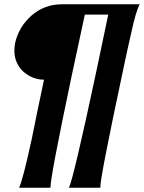

<svg xmlns="http://www.w3.org/2000/svg" viewBox="-20 -647 670 894"><path d="M267 -627H630Q611 -588 592 -498Q585 -468 571.5 -407Q558 -346 552 -315Q445 186 447 227H301Q323 181 429 -317L484 -579H375L314 -295Q214 179 215 227H69Q86 192 127 4Q136 -42 155.5 -136Q175 -230 185 -276Q131 -276 88 -314Q47 -353 47 -412Q47 -428 50 -445Q66 -520 126 -574Q187 -627 267 -627Z"/></svg>

Font: GFS Neohellenic Rg
Style: Bold Italic
Weight: 700
Italic angle: -12°
Designer: Designed by Takis Katsoulidis and George D. Matthiopoulos.
Foundry: Designed by Takis Katsoulidis and George D. Matthiopoulos.
Version: Version 1.0